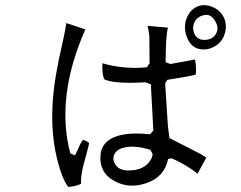

<svg xmlns="http://www.w3.org/2000/svg" viewBox="-20 -704 960 765"><path d="M872 -560Q856 -523 814 -510Q803 -507 793 -507Q744 -506 725 -555Q706 -604 731 -646Q735 -654 741 -660Q776 -696 825 -677Q867 -660 878 -617Q884 -589 872 -560ZM840 -615Q821 -654 786 -642Q758 -633 751 -604Q748 -592 751 -580Q760 -544 796 -545Q829 -546 842 -572Q852 -592 840 -615ZM802 -76 767 -12Q724 -47 665 -73L650 -71Q635 2 562 26Q495 49 437 18Q372 -17 381 -92Q393 -171 524 -172Q551 -172 578 -169L591 -184L581 -368L560 -376Q455 -370 409 -383Q403 -385 397 -387Q386 -404 388 -452Q473 -427 565 -436L576 -452L575 -560Q573 -582 568 -601L649 -594Q640 -557 640 -456L659 -449L757 -467Q763 -437 760 -407Q738 -400 647 -386L638 -372L649 -202Q652 -176 655 -154L780 -90Q792 -83 802 -76ZM588 -91 579 -107Q513 -128 467 -114Q448 -108 439 -95Q427 -77 435 -57Q449 -22 500 -25Q552 -27 577 -62Q587 -75 588 -91ZM335 -134Q334 -124 313 -48Q301 -3 303 28Q288 37 253 41Q235 22 218 -33Q162 -211 211 -448Q212 -456 214 -465Q241 -583 244 -612L320 -587Q201 -317 260 -93L278 -85Q283 -91 298 -126Q304 -139 311 -147Q326 -142 335 -134Z"/></svg>

Font: cwTeXYen
Style: Medium
Weight: 500
Version: Version 1.17